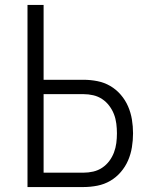

<svg xmlns="http://www.w3.org/2000/svg" viewBox="-20 -755 640 775"><path d="M91 0V-735H156V-433H317Q345 -433 373 -427.5Q401 -422 425 -408Q449 -394 467.5 -372.5Q486 -351 497 -325.5Q508 -300 512.5 -272.5Q517 -245 517 -217Q517 -189 512.5 -161Q508 -133 497 -107.5Q486 -82 467.5 -60.5Q449 -39 425 -25Q401 -11 373 -5.5Q345 0 317 0ZM317 -58Q337 -58 356.5 -62.5Q376 -67 392.5 -78Q409 -89 421 -105Q433 -121 440 -139.5Q447 -158 449.5 -177.5Q452 -197 452 -217Q452 -236 449.5 -256Q447 -276 440 -294Q433 -312 421 -328Q409 -344 392.5 -355Q376 -366 356.5 -370.5Q337 -375 317 -375H156V-58Z"/></svg>

Font: Iosevka Aile Light
Style: Regular
Weight: 300
Designer: Belleve Invis
Foundry: Belleve Invis
Version: Version 27.3.5; ttfautohint (v1.8.4)